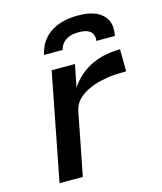

<svg xmlns="http://www.w3.org/2000/svg" viewBox="-112 -833 774 916"><g transform="rotate(-15 275.0 -375.0)"><path d="M68 0 171 -530H286L264 -419Q284 -450 313 -475Q342 -500 375.5 -515Q409 -530 443.5 -536Q478 -542 512 -542L513 -433Q497 -433 482 -432.5Q467 -432 451 -431Q435 -430 419.5 -427.5Q404 -425 388.5 -421.5Q373 -418 357.5 -413Q342 -408 327 -401Q312 -394 298 -385Q284 -376 272 -364Q260 -352 253 -337.5Q246 -323 243 -307L183 0ZM155 -610Q159 -631 169 -652Q179 -673 194.5 -690Q210 -707 230 -719Q250 -731 272 -738Q294 -745 315.5 -747.5Q337 -750 358 -750Q379 -750 399.5 -747.5Q420 -745 439 -738Q458 -731 473 -719Q488 -707 497.5 -690Q507 -673 508 -652Q509 -631 505 -610H413Q416 -625 411.5 -638Q407 -651 396 -659Q385 -667 371 -669.5Q357 -672 342 -672Q327 -672 312 -669.5Q297 -667 283 -659Q269 -651 259.5 -638Q250 -625 247 -610Z"/></g></svg>

Font: Lode
Style: Bold Italic
Weight: 700
Italic angle: -11°
Monospace: yes
Designer: Belleve Invis
Foundry: Belleve Invis
Version: Version 29.2.0; ttfautohint (v1.8.3)